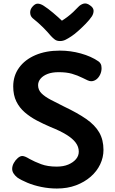

<svg xmlns="http://www.w3.org/2000/svg" viewBox="-20 -1065 664 1104"><path d="M545 -713Q553 -708 558.5 -698.5Q564 -689 564 -673Q564 -653 555.5 -635.5Q547 -618 533.5 -608Q520 -598 504 -598Q495 -598 484 -603Q473 -608 455 -617Q425 -632 393.5 -641Q362 -650 317 -650Q280 -650 254 -640Q228 -630 213.5 -613Q199 -596 199 -575Q199 -548 218.5 -528.5Q238 -509 271.5 -491.5Q305 -474 347 -453Q425 -416 475.5 -381Q526 -346 550.5 -303.5Q575 -261 575 -203Q575 -160 556 -120Q537 -80 501.5 -49Q466 -18 417 0.5Q368 19 307 19Q262 19 218 10Q174 1 138 -14Q102 -29 80 -44Q50 -68 50 -94Q50 -111 59.5 -128Q69 -145 82.5 -156.5Q96 -168 108 -168Q116 -168 126.5 -163.5Q137 -159 150 -151Q179 -135 216.5 -121Q254 -107 306 -107Q345 -107 373 -119Q401 -131 417 -150Q433 -169 433 -193Q433 -221 415 -245Q397 -269 361 -291Q325 -313 270 -335Q230 -352 192 -372Q154 -392 123 -418.5Q92 -445 74 -481.5Q56 -518 56 -568Q56 -629 89.5 -675.5Q123 -722 183.5 -748Q244 -774 324 -774Q386 -774 445 -757.5Q504 -741 545 -713ZM430 -1025Q443 -1039 460.5 -1044Q478 -1049 498 -1034Q517 -1021 518 -1005Q519 -989 509 -972Q495 -951 473 -928.5Q451 -906 429 -886.5Q407 -867 390 -856Q372 -844 357 -836.5Q342 -829 325 -829Q307 -829 295.5 -837.5Q284 -846 273 -858Q253 -882 227 -908Q201 -934 167 -961Q154 -973 153.5 -992.5Q153 -1012 168 -1028Q183 -1045 198.5 -1044Q214 -1043 231 -1032Q256 -1016 285 -991.5Q314 -967 336 -946Q352 -956 368.5 -968.5Q385 -981 400.5 -995.5Q416 -1010 430 -1025Z"/></svg>

Font: Playpen Sans SemiBold
Style: Regular
Weight: 600
Designer: Laura Meseguer, Veronika Burian, José Scaglione
Foundry: TypeTogether
Version: Version 1.001